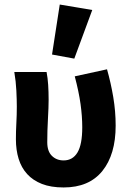

<svg xmlns="http://www.w3.org/2000/svg" viewBox="-20 -813 572 845"><path d="M260 12Q204 12 164.5 -3.5Q125 -19 99.5 -47Q74 -75 62 -114Q50 -153 50 -200Q50 -235 52 -271.5Q54 -308 54 -344Q54 -373 52 -414Q50 -455 43 -496H185Q190 -470 192 -439.5Q194 -409 194 -374Q194 -342 191 -289.5Q188 -237 188 -187Q188 -147 208.5 -127Q229 -107 260 -107Q300 -107 321 -142Q342 -177 342 -253Q342 -301 334.5 -355Q327 -409 309 -477L451 -508Q468 -448 478.5 -385.5Q489 -323 489 -260Q489 -133 430.5 -60.5Q372 12 260 12ZM209 -573 243 -793 386 -769 307 -555Z"/></svg>

Font: Giro Regular
Style: Bold
Weight: 700
Designer: Paul D. Hunt
Foundry: Adobe Systems Incorporated
Version: Version 1.000;PS 1.0;hotconv 1.0.88;makeotf.lib2.5.647800